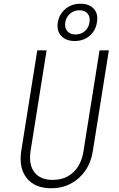

<svg xmlns="http://www.w3.org/2000/svg" viewBox="-20 -1000 640 1030"><path d="M255 10Q167 10 123.5 -44.5Q80 -99 94 -190L180 -730H230L144 -190Q133 -117 164.5 -76Q196 -35 263 -35Q330 -35 373.5 -76Q417 -117 428 -190L514 -730H564L478 -190Q469 -130 438 -85Q407 -40 360 -15Q313 10 255 10ZM381 -780Q334 -780 308.5 -807.5Q283 -835 290 -880Q298 -925 331.5 -952.5Q365 -980 412 -980Q459 -980 483.5 -952.5Q508 -925 500 -880Q493 -835 460.5 -807.5Q428 -780 381 -780ZM385 -815Q414 -815 435 -833Q456 -851 460 -880Q465 -909 450 -927Q435 -945 406 -945Q377 -945 356 -927Q335 -909 330 -880Q326 -851 341 -833Q356 -815 385 -815Z"/></svg>

Font: JetBrains Mono Thin
Style: Italic
Weight: 100
Italic angle: -9°
Monospace: yes
Designer: Philipp Nurullin, Konstantin Bulenkov
Foundry: JetBrains
Version: Version 2.305; ttfautohint (v1.8.4.7-5d5b)